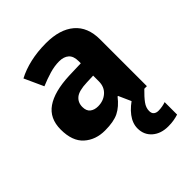

<svg xmlns="http://www.w3.org/2000/svg" viewBox="-221 -781 1056 1056"><g transform="rotate(-45 306.5 -253.0)"><path d="M318 -653Q425 -653 484 -603Q543 -553 543 -457V-93H426L393 -167H389Q354 -122 315 -102.5Q276 -83 208 -83Q135 -83 87 -126Q39 -169 39 -259Q39 -346 100.5 -388.5Q162 -431 281 -436L375 -439V-455Q375 -495 354.5 -513Q334 -531 298 -531Q262 -531 223 -519.5Q184 -508 144 -491L93 -603Q138 -627 195 -640Q252 -653 318 -653ZM324 -341Q261 -339 236 -318.5Q211 -298 211 -263Q211 -232 229 -218Q247 -204 275 -204Q317 -204 346 -229.5Q375 -255 375 -299V-343ZM455 12Q455 31 465.5 39.5Q476 48 493 48Q508 48 524 45Q540 42 550 38V135Q534 140 514.5 143.5Q495 147 470 147Q413 147 377.5 116Q342 85 342 35Q342 -44 454 -114L523 -93Q490 -61 472.5 -37Q455 -13 455 12Z"/></g></svg>

Font: Noto Sans Telugu UI ExtraBold
Style: Regular
Weight: 800
Designer: Jelle Bosma - Monotype Design Team
Foundry: Monotype Imaging Inc.
Version: Version 2.005; ttfautohint (v1.8.4.7-5d5b)